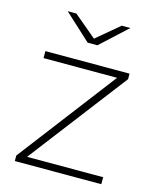

<svg xmlns="http://www.w3.org/2000/svg" viewBox="-109 -799 717 875"><g transform="rotate(15 249.0 -361.0)"><path d="M94 -33 447 -494V-520H50V-487H397L45 -26V0H453V-33ZM397 -722H356L249 -632L142 -722H101L226 -607H272Z"/></g></svg>

Font: Montserrat-Alt1 ExtLt
Style: Regular
Weight: 200
Designer: Differentunic
Foundry: Differentunic
Version: Version 7.222